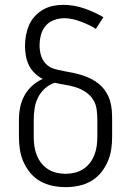

<svg xmlns="http://www.w3.org/2000/svg" viewBox="-20 -763 540 791"><path d="M250 8Q223 8 196.5 2.5Q170 -3 146.5 -16Q123 -29 105.5 -50Q88 -71 77 -95.5Q66 -120 62 -146.5Q58 -173 58 -200V-269Q58 -295 63 -320.5Q68 -346 80.5 -369Q93 -392 112.5 -409.5Q132 -427 156 -438Q138 -447 123 -461.5Q108 -476 99 -494.5Q90 -513 86.5 -533.5Q83 -554 83 -574Q83 -596 87 -617.5Q91 -639 99.5 -659Q108 -679 123 -695.5Q138 -712 157 -723Q176 -734 197.5 -738.5Q219 -743 240 -743Q284 -743 326.5 -728.5Q369 -714 406 -692L375 -644Q361 -653 345 -660.5Q329 -668 313 -674Q297 -680 279.5 -684Q262 -688 245 -688Q224 -688 203 -680.5Q182 -673 168 -656.5Q154 -640 148.5 -618.5Q143 -597 143 -576Q143 -556 148.5 -536Q154 -516 168 -501Q182 -486 201.5 -480Q221 -474 241 -470.5Q261 -467 280.5 -463Q300 -459 319 -453Q338 -447 356.5 -437.5Q375 -428 390 -415Q405 -402 416 -385Q427 -368 433 -348.5Q439 -329 440.5 -309Q442 -289 442 -269V-200Q442 -173 438 -146.5Q434 -120 423 -95.5Q412 -71 394.5 -50Q377 -29 353.5 -16Q330 -3 303.5 2.5Q277 8 250 8ZM250 -47Q269 -47 288 -51.5Q307 -56 323 -66.5Q339 -77 350.5 -92Q362 -107 369 -125Q376 -143 378.5 -162Q381 -181 381 -200V-269Q381 -291 378 -313Q375 -335 363 -353.5Q351 -372 332 -384.5Q313 -397 292 -403.5Q271 -410 249.5 -413.5Q228 -417 206 -422Q183 -415 165 -398.5Q147 -382 136.5 -361Q126 -340 122.5 -316Q119 -292 119 -269V-200Q119 -181 121.5 -162Q124 -143 131 -125Q138 -107 149.5 -92Q161 -77 177 -66.5Q193 -56 212 -51.5Q231 -47 250 -47Z"/></svg>

Font: Iosevka Term Curly Light
Style: Regular
Weight: 300
Designer: Belleve Invis
Foundry: Belleve Invis
Version: Version 32.3.0